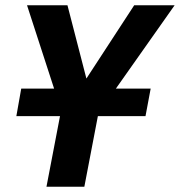

<svg xmlns="http://www.w3.org/2000/svg" viewBox="-20 -708 682 728"><path d="M60.5 -372.1H185.1L82.5 -688H235.8L307.6 -410.2L488.8 -688H642.1L419.4 -372.1H551.3L531.7 -267.6H351.1L299.8 0H156.2L207.5 -267.6H42Z"/></svg>

Font: Liberation Sans
Style: Bold Italic
Weight: 700
Italic angle: -12°
Designer: Steve Matteson
Foundry: Ascender Corporation
Version: Version 2.1.5